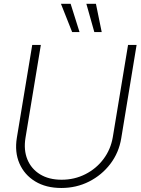

<svg xmlns="http://www.w3.org/2000/svg" viewBox="-20 -959 724 989"><path d="M295.9 9.3Q216.8 9.3 161.1 -24.7Q105.5 -58.6 80.1 -117.2Q54.7 -175.8 66.9 -250L146 -727.5H190.4L111.3 -249Q101.1 -186.5 121.1 -137.7Q141.1 -88.9 186.5 -61Q231.9 -33.2 297.4 -33.2Q363.8 -33.2 419.9 -61.8Q476.1 -90.3 513.2 -139.9Q550.3 -189.5 561 -252.4L639.6 -727.5H683.6L604.5 -246.6Q592.3 -172.4 548.3 -114.7Q504.4 -57.1 439 -23.9Q373.5 9.3 295.9 9.3ZM351.6 -793.9 293.9 -939.5H343.8L389.6 -793.9ZM465.8 -793.9 424.8 -939.5H474.1L503.9 -793.9Z"/></svg>

Font: Inter Display ExtraLight
Style: Italic
Weight: 200
Italic angle: -9.39999°
Designer: Rasmus Andersson
Foundry: rsms
Version: Version 4.000;git-a52131595